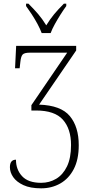

<svg xmlns="http://www.w3.org/2000/svg" viewBox="-20 -786 480 1046"><path d="M207 -606Q199 -628 184.5 -655Q170 -682 153 -708Q136 -734 122 -753V-766H135Q167 -734 189 -708Q211 -682 232 -648Q253 -682 274.5 -708Q296 -734 328 -766H341V-753Q327 -734 310.5 -708Q294 -682 279 -655Q264 -628 256 -606ZM204 240Q145 240 107.5 222.5Q70 205 52 179Q34 153 34 125Q34 84 67 84Q67 138 100.5 174Q134 210 204 210Q249 210 286 188Q323 166 345 120.5Q367 75 367 4Q367 -84 322.5 -134Q278 -184 176 -184H151V-213L346 -499H142Q113 -499 103.5 -489Q94 -479 91 -449L87 -414H62L68 -536H395V-511L193 -216Q312 -212 360.5 -153.5Q409 -95 409 5Q409 83 382 135Q355 187 308.5 213.5Q262 240 204 240Z"/></svg>

Font: Noto Serif SemiCondensed ExtraLight
Style: Regular
Weight: 200
Width: 4
Designer: Monotype Design Team
Foundry: Monotype Imaging Inc.
Version: Version 2.014